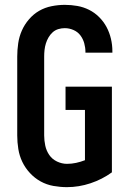

<svg xmlns="http://www.w3.org/2000/svg" viewBox="-20 -763 540 791"><path d="M256 8Q228 8 200 3Q172 -2 147.5 -15.5Q123 -29 103.5 -50Q84 -71 72 -96Q60 -121 55.5 -149Q51 -177 51 -205V-530Q51 -557 55 -584.5Q59 -612 70 -637Q81 -662 99.5 -683.5Q118 -705 141.5 -718.5Q165 -732 192.5 -737.5Q220 -743 247 -743Q273 -743 298.5 -738.5Q324 -734 347 -722.5Q370 -711 388.5 -692.5Q407 -674 419 -651.5Q431 -629 437 -603.5Q443 -578 443 -552V-546H332V-549Q332 -567 327 -585Q322 -603 311 -617.5Q300 -632 282.5 -639.5Q265 -647 247 -647Q233 -647 220 -643Q207 -639 197 -630Q187 -621 180 -609Q173 -597 169 -584Q165 -571 163.5 -557.5Q162 -544 162 -530V-205Q162 -184 166.5 -163Q171 -142 183 -124.5Q195 -107 215 -97.5Q235 -88 256 -88Q275 -88 293.5 -92Q312 -96 330 -103V-310H250V-406H441V-53Q401 -24 353 -8Q305 8 256 8Z"/></svg>

Font: Moesevka
Style: Bold
Weight: 700
Monospace: yes
Designer: Belleve Invis
Foundry: Belleve Invis
Version: Version 32.5.0; ttfautohint (v1.8.4)